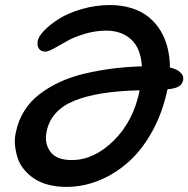

<svg xmlns="http://www.w3.org/2000/svg" viewBox="-20 -729 745 759"><path d="M242.2 9.8Q203.1 9.8 170.2 1Q137.2 -7.8 114.3 -23.4Q91.3 -39.1 74.2 -60.1Q57.1 -81.1 49.6 -105Q42 -128.9 39.3 -155Q36.6 -181.2 43 -207Q52.2 -252.9 76.2 -291Q100.1 -329.1 136.2 -356.7Q172.4 -384.3 216.6 -404.8Q260.7 -425.3 314.5 -438Q368.2 -450.7 423.6 -457.8Q479 -464.8 541 -466.8Q536.6 -538.1 498.5 -573Q460.4 -607.9 399.9 -607.9Q356.9 -607.9 314.2 -595Q271.5 -582 244.6 -566.4Q217.8 -550.8 193.8 -537.8Q169.9 -524.9 160.2 -524.9Q141.6 -524.9 133.8 -536.9Q126 -548.8 128.9 -566.9Q132.3 -585 155 -608.6Q177.7 -632.3 213.9 -655Q250 -677.7 304 -693.4Q357.9 -709 415 -709Q461.9 -709 501 -696.5Q540 -684.1 567.6 -661.6Q595.2 -639.2 614.3 -608.2Q633.3 -577.1 642.3 -540.3Q651.4 -503.4 651.9 -461.9Q680.2 -455.6 693.6 -442.4Q707 -429.2 704.1 -413.1Q701.2 -396.5 687.5 -387.7Q673.8 -378.9 642.1 -376Q623.5 -286.6 583.7 -213.1Q543.9 -139.6 490.7 -91.3Q437.5 -43 373.8 -16.6Q310.1 9.8 242.2 9.8ZM164.1 -208Q154.8 -161.6 179.4 -128.9Q204.1 -96.2 263.2 -96.2Q351.6 -96.2 429.7 -173.3Q507.8 -250.5 532.2 -372.1Q364.7 -368.2 272.7 -330.3Q180.7 -292.5 164.1 -208Z"/></svg>

Font: Shantell Sans Normal
Style: Italic
Weight: 500
Italic angle: -11.31°
Designer: Stephen Nixon, Anya Danilova, Shantell Martin
Foundry: Arrow Type
Version: Version 1.006;[559af2be0]